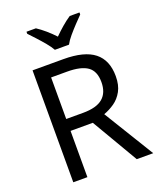

<svg xmlns="http://www.w3.org/2000/svg" viewBox="-168 -1048 959 1151"><g transform="rotate(-20 311.0 -472.0)"><path d="M294 -714Q427 -714 490.5 -663.5Q554 -613 554 -511Q554 -454 533 -416Q512 -378 479.5 -355.5Q447 -333 411 -320L607 0H502L329 -295H187V0H97V-714ZM289 -636H187V-371H294Q381 -371 421 -405.5Q461 -440 461 -507Q461 -577 419 -606.5Q377 -636 289 -636ZM265 -784Q252 -807 230 -833.5Q208 -860 184 -886Q160 -912 142 -931V-944H202Q228 -927 256 -903Q284 -879 309 -852Q336 -879 364 -903Q392 -927 418 -944H480V-931Q461 -912 436.5 -886Q412 -860 389.5 -833.5Q367 -807 355 -784Z"/></g></svg>

Font: Noto Sans Modi
Style: Regular
Weight: 400
Designer: Monotype Design Team
Foundry: Monotype Imaging Inc.
Version: Version 2.003; ttfautohint (v1.8.4.7-5d5b)